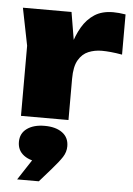

<svg xmlns="http://www.w3.org/2000/svg" viewBox="-61 -638 707 1023"><g transform="rotate(5 292.5 -127.0)"><path d="M21 -575H281L315 -372V0H61V-375ZM569 -587V-372Q535 -378 508 -380.5Q481 -383 460 -383Q422 -383 389 -369.5Q356 -356 335.5 -321Q315 -286 315 -221L270 -277Q280 -339 295.5 -395.5Q311 -452 337 -496.5Q363 -541 403 -567Q443 -593 503 -593Q518 -593 534 -591.5Q550 -590 569 -587ZM70 339 182 168 192 237Q133 237 97.5 211Q62 185 62 139Q62 93 97.5 67.5Q133 42 192 42Q251 42 286 67.5Q321 93 321 140Q321 171 303.5 198Q286 225 250 266L186 339Z"/></g></svg>

Font: Unbounded Black
Style: Regular
Weight: 900
Designer: Luke Prowse, Jean-Baptiste Morizot, Fátima Lázaro, Florian Runge
Foundry: NaN
Version: Version 1.701;gftools[0.9.28.dev5+ged2979d]